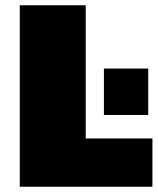

<svg xmlns="http://www.w3.org/2000/svg" viewBox="-20 -708 598 728"><path d="M55 0V-688H305V-183H558V0ZM374 -272V-448H542V-272Z"/></svg>

Font: Saira SemiExpanded Black
Style: Regular
Weight: 900
Width: 6
Designer: Hector Gatti with collaboration of the Omnibus-Type team
Foundry: Omnibus-Type
Version: Version 1.101